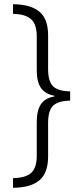

<svg xmlns="http://www.w3.org/2000/svg" viewBox="-20 -735 395 914"><path d="M42 113Q102 112 128.5 88Q155 64 155 5V-155Q155 -209 174.5 -238.5Q194 -268 239 -276V-279Q194 -288 174.5 -317Q155 -346 155 -400V-561Q155 -620 127.5 -644Q100 -668 42 -669V-715Q126 -714 167.5 -679.5Q209 -645 209 -567V-407Q209 -347 233 -324Q257 -301 314 -300V-256Q258 -255 233.5 -232.5Q209 -210 209 -149V10Q209 88 168 123Q127 158 42 159Z"/></svg>

Font: Noto Sans Khmer Condensed Light
Style: Regular
Weight: 300
Width: 3
Designer: Danh Hong and the Monotype Design Team
Foundry: Monotype Imaging Inc.
Version: Version 2.004; ttfautohint (v1.8.4.7-5d5b)